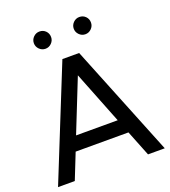

<svg xmlns="http://www.w3.org/2000/svg" viewBox="-159 -1015 1004 1131"><g transform="rotate(-20 343.5 -449.5)"><path d="M509 -161H178L114 0H9L291 -700H396L678 0H573ZM474 -250 344 -579 213 -250ZM415 -845Q415 -867 431 -883Q447 -899 469 -899Q492 -899 507.5 -883.5Q523 -868 523 -845Q523 -823 507 -807Q491 -791 469 -791Q447 -791 431 -807Q415 -823 415 -845ZM219 -899Q242 -899 257.5 -883.5Q273 -868 273 -845Q273 -823 257 -807Q241 -791 219 -791Q197 -791 181 -807Q165 -823 165 -845Q165 -867 181 -883Q197 -899 219 -899Z"/></g></svg>

Font: Oak Sans Medium
Style: Regular
Weight: 500
Designer: Erik Kennedy, Walven
Foundry: Erik Kennedy, Walven
Version: Version 1.000